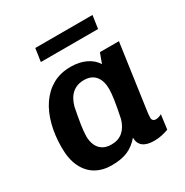

<svg xmlns="http://www.w3.org/2000/svg" viewBox="-162 -821 925 962"><g transform="rotate(-30 300.0 -340.5)"><path d="M212 10Q160 10 121 -12.5Q82 -35 60 -80Q38 -125 38 -192Q38 -262 53.5 -322Q69 -382 99.5 -426.5Q130 -471 174.5 -496Q219 -521 279 -521Q327 -521 364.5 -503.5Q402 -486 422 -454L443 -511H553L503 -157Q499 -131 498 -119.5Q497 -108 497 -99Q497 -90 503 -84.5Q509 -79 518 -79Q526 -79 534.5 -81.5Q543 -84 552 -89L541 -6Q525 0 504 5Q483 10 457 10Q415 10 393.5 -7Q372 -24 372 -57Q341 -21 304 -5.5Q267 10 212 10ZM263 -81Q303 -81 329 -103.5Q355 -126 367 -168Q380 -230 385.5 -268Q391 -306 391 -328Q391 -376 368.5 -403Q346 -430 303 -430Q262 -430 235 -406.5Q208 -383 196 -338Q185 -283 179 -243.5Q173 -204 173 -179Q173 -152 182.5 -129.5Q192 -107 212 -94Q232 -81 263 -81ZM162 -616 173 -691H504L493 -616Z"/></g></svg>

Font: Chivo Mono SemiBold
Style: Italic
Weight: 600
Italic angle: -8.05°
Monospace: yes
Version: Version 1.008